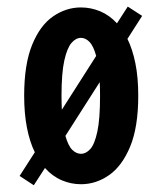

<svg xmlns="http://www.w3.org/2000/svg" viewBox="-20 -534 490 568"><path d="M38 -13.5 83 -83.5Q68 -114 59.8 -155.8Q51.5 -197.5 51.5 -251Q51.5 -343.5 75 -401.2Q98.5 -459 137 -485.5Q175.5 -512 219.5 -512Q249 -512 276.5 -500.5Q304 -489 326 -465L358 -514.5L400.5 -487L357 -419Q372 -388.5 380.5 -346.8Q389 -305 389 -251Q389 -158 365 -100.2Q341 -42.5 302.5 -15.8Q264 11 219.5 11Q190 11 162.5 -0.8Q135 -12.5 113 -37L80 14ZM162 -251Q162 -228.5 163 -209.5L264.5 -368.5Q256.5 -398 244.8 -410Q233 -422 219.5 -422Q204.5 -422 191.5 -407Q178.5 -392 170.2 -354.8Q162 -317.5 162 -251ZM219.5 -79Q234.5 -79 247.2 -93.2Q260 -107.5 268 -144.8Q276 -182 276 -251Q276 -272.5 275 -291L173.5 -132Q182 -102 194 -90.5Q206 -79 219.5 -79Z"/></svg>

Font: Trispace Condensed Medium
Style: Regular
Weight: 500
Width: 3
Designer: Tyler Finck
Foundry: Etcetera Type Company
Version: Version 1.210; ttfautohint (v1.8.3)